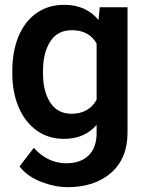

<svg xmlns="http://www.w3.org/2000/svg" viewBox="-20 -565 599 795"><path d="M246 -545Q336 -545 388 -482L393 -535H508V-16Q508 91 440 150.5Q372 210 260 210Q208 210 150.5 188Q93 166 61 124L120 47Q147 78 181.5 94.5Q216 111 254 111Q314 111 347 78.5Q380 46 380 -14V-48Q330 10 245 10Q180 10 131.5 -25Q83 -60 57 -121.5Q31 -183 31 -261V-271Q31 -353 57 -415Q83 -477 131.5 -511Q180 -545 246 -545ZM277 -94Q347 -94 380 -152V-385Q348 -440 278 -440Q218 -440 188 -393Q158 -346 158 -271V-261Q158 -187 188 -140.5Q218 -94 277 -94Z"/></svg>

Font: Freesentation 7 Bold
Style: Regular
Weight: 700
Designer: glyphs from Roboto by Christian Robertson / Hangul glyphs from Noto Sans CJK(Source Han Sans) by Jang Soo-young and Kang
Foundry: PT&
Version: Version 2.001